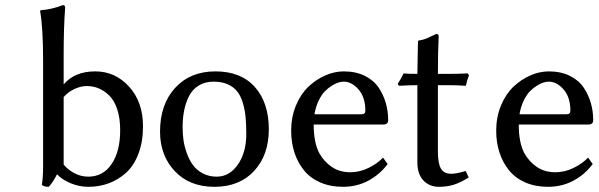

<svg xmlns="http://www.w3.org/2000/svg" viewBox="-20 -718 2332 748"><path d="M324.2 -29.8Q381.3 -29.8 414.8 -78.9Q448.2 -127.9 448.2 -210.9Q448.2 -257.3 436.8 -292Q425.3 -326.7 405.8 -345.7Q386.2 -364.7 364.3 -373.8Q342.3 -382.8 317.9 -382.8Q294.9 -382.8 269.8 -371.1Q244.6 -359.4 228 -339.8V-77.1Q242.7 -58.1 268.6 -43.9Q294.4 -29.8 324.2 -29.8ZM324.2 9.8Q289.6 9.8 256.3 -3.7Q223.1 -17.1 202.1 -39.1Q188 -9.8 169.9 9.8Q150.9 9.8 143.1 2Q147.9 -25.4 147.9 -73.2V-481.9Q147.9 -610.4 136.2 -674.8L138.2 -678.2Q182.1 -681.2 225.1 -698.2Q233.9 -698.2 233.9 -688Q228 -614.7 228 -500V-389.2Q271 -439.9 351.1 -439.9Q429.2 -439.9 483.2 -380.1Q537.1 -320.3 537.1 -226.1Q537.1 -165.5 519.3 -118.9Q501.5 -72.3 471.2 -44.9Q440.9 -17.6 403.8 -3.9Q366.7 9.8 324.2 9.8Z M603.5 -205.1Q603.5 -311.5 662.4 -375.7Q721.2 -439.9 819.3 -439.9Q918.9 -439.9 973.1 -378.9Q1027.3 -317.9 1027.3 -213.9Q1027.3 -114.3 970.2 -52.2Q913.1 9.8 815.4 9.8Q718.3 9.8 660.9 -51.3Q603.5 -112.3 603.5 -205.1ZM812.5 -399.9Q778.8 -399.9 754.2 -384.8Q729.5 -369.6 716.3 -343.3Q703.1 -316.9 697.3 -287.1Q691.4 -257.3 691.4 -222.2Q691.4 -196.8 694.8 -172.4Q698.2 -147.9 707.8 -121.3Q717.3 -94.7 731.7 -75Q746.1 -55.2 770 -42.5Q793.9 -29.8 824.2 -29.8Q874 -29.8 906.7 -76.9Q939.5 -124 939.5 -195.8Q939.5 -234.9 936.5 -263.9Q933.6 -293 925.3 -319.6Q917 -346.2 903.1 -363Q889.2 -379.9 866.5 -389.9Q843.8 -399.9 812.5 -399.9Z M1205.1 -272.9H1389.2Q1403.3 -272.9 1403.3 -287.1Q1403.3 -339.4 1376.7 -369.6Q1350.1 -399.9 1319.3 -399.9Q1311 -399.9 1300 -397Q1289.1 -394 1274.2 -385Q1259.3 -376 1246.1 -362.8Q1232.9 -349.6 1221.4 -325.9Q1210 -302.2 1205.1 -272.9ZM1472.2 -104 1490.2 -79.1Q1460.4 -38.6 1415.5 -14.4Q1370.6 9.8 1316.4 9.8Q1266.6 9.8 1227.5 -7.3Q1188.5 -24.4 1164.1 -54.7Q1139.6 -85 1127 -124Q1114.3 -163.1 1114.3 -209Q1114.3 -261.7 1132.8 -306.6Q1151.4 -351.6 1181.2 -379.9Q1210.9 -408.2 1247.1 -424.1Q1283.2 -439.9 1319.3 -439.9Q1366.2 -439.9 1401.4 -422.4Q1436.5 -404.8 1455.6 -376Q1474.6 -347.2 1483.4 -315.4Q1492.2 -283.7 1492.2 -250Q1492.2 -232.9 1474.1 -232.9H1202.1Q1202.1 -161.6 1224.1 -121.1Q1242.2 -88.4 1272.7 -67.6Q1303.2 -46.9 1344.2 -46.9Q1380.9 -46.9 1415.5 -63.7Q1450.2 -80.6 1472.2 -104Z M1606 -430.2Q1606 -460.4 1607.2 -500Q1608.4 -539.6 1608.4 -557.1L1610.4 -560.1Q1625 -562 1636.2 -566.2Q1647.5 -570.3 1659.9 -576.7Q1672.4 -583 1680.2 -585.9Q1689 -585.9 1689 -576.2Q1686 -518.1 1686 -430.2H1731.9Q1766.1 -430.2 1802.2 -432.1L1807.1 -424.8Q1798.3 -401.9 1794.9 -383.8Q1762.2 -386.2 1723.1 -386.2H1686V-126Q1686 -81.5 1697.8 -61.3Q1709.5 -41 1738.3 -41Q1757.8 -41 1793.9 -51.8L1806.2 -26.9Q1774.9 -6.8 1748.3 1.5Q1721.7 9.8 1689.9 9.8Q1653.3 9.8 1629.6 -14.9Q1606 -39.6 1606 -85.9V-386.2Q1577.1 -386.2 1534.2 -383.8L1529.3 -391.1Q1545.4 -416 1552.2 -432.1Q1564.5 -430.2 1606 -430.2Z M2003.9 -272.9H2188Q2202.1 -272.9 2202.1 -287.1Q2202.1 -339.4 2175.5 -369.6Q2148.9 -399.9 2118.2 -399.9Q2109.9 -399.9 2098.9 -397Q2087.9 -394 2073 -385Q2058.1 -376 2044.9 -362.8Q2031.7 -349.6 2020.3 -325.9Q2008.8 -302.2 2003.9 -272.9ZM2271 -104 2289.1 -79.1Q2259.3 -38.6 2214.4 -14.4Q2169.4 9.8 2115.2 9.8Q2065.4 9.8 2026.4 -7.3Q1987.3 -24.4 1962.9 -54.7Q1938.5 -85 1925.8 -124Q1913.1 -163.1 1913.1 -209Q1913.1 -261.7 1931.6 -306.6Q1950.2 -351.6 1980 -379.9Q2009.8 -408.2 2045.9 -424.1Q2082 -439.9 2118.2 -439.9Q2165 -439.9 2200.2 -422.4Q2235.4 -404.8 2254.4 -376Q2273.4 -347.2 2282.2 -315.4Q2291 -283.7 2291 -250Q2291 -232.9 2272.9 -232.9H2001Q2001 -161.6 2022.9 -121.1Q2041 -88.4 2071.5 -67.6Q2102.1 -46.9 2143.1 -46.9Q2179.7 -46.9 2214.4 -63.7Q2249 -80.6 2271 -104Z"/></svg>

Font: Linear Smooth
Style: Regular
Weight: 400
Designer: Philipp H. Poll, Flanker
Foundry: Philipp H. Poll, reworked by Flanker
Version: Version 1.061 | FøM Fix